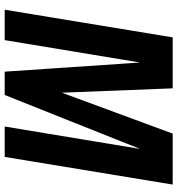

<svg xmlns="http://www.w3.org/2000/svg" viewBox="12 -788 775 840"><g transform="rotate(90 400.0 -367.5)"><path d="M22 0 143 -735H366L385 -250L564 -735H787L666 0H533L631 -592L395 0H293L253 -592L155 0Z"/></g></svg>

Font: Iosevka Aile Extrabold Oblique
Style: Regular
Weight: 800
Italic angle: -9°
Designer: Belleve Invis
Foundry: Belleve Invis
Version: Version 31.1.0; ttfautohint (v1.8.4)